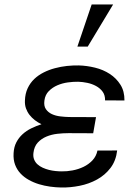

<svg xmlns="http://www.w3.org/2000/svg" viewBox="-20 -831 627 861"><path d="M287.6 -233.9Q263.7 -233.9 237.3 -231Q210.9 -228 188.2 -218.5Q165.5 -209 149.4 -191.7Q133.3 -174.3 129.9 -145Q127.9 -128.4 133.1 -115.7Q138.2 -103 148.2 -94Q158.2 -85 171.6 -78.9Q185.1 -72.8 199.7 -69.1Q214.4 -65.4 229.2 -64Q244.1 -62.5 256.3 -62.5Q279.8 -62 305.7 -66.9Q331.5 -71.8 354.5 -82.8Q377.4 -93.8 394.5 -111.8Q411.6 -129.9 417 -155.8L505.4 -156.2Q500 -109.9 475.6 -77.9Q451.2 -45.9 415.3 -26.1Q379.4 -6.3 336.9 2.2Q294.4 10.7 253.4 9.8Q230 9.3 204.6 5.9Q179.2 2.4 155 -4.9Q130.9 -12.2 109.4 -24.2Q87.9 -36.1 72 -53Q56.2 -69.8 47.6 -92.5Q39.1 -115.2 41 -144.5Q42.5 -171.9 53.2 -192.6Q64 -213.4 81.1 -229Q98.1 -244.6 120.1 -255.4Q142.1 -266.1 166 -273.9Q149.9 -281.7 136.2 -292.2Q122.6 -302.7 112.3 -315.9Q102.1 -329.1 96.4 -345.2Q90.8 -361.3 91.8 -380.4Q92.8 -411.1 104 -435.1Q115.2 -459 133.5 -476.6Q151.9 -494.1 175.8 -506.1Q199.7 -518.1 226.1 -525.1Q252.4 -532.2 280 -535.2Q307.6 -538.1 333.5 -537.6Q369.6 -536.6 406.2 -527.6Q442.9 -518.6 472.2 -499.5Q501.5 -480.5 520 -451.2Q538.6 -421.9 538.1 -380.4L451.2 -380.9Q451.7 -404.3 440.2 -419.9Q428.7 -435.5 410.6 -445.3Q392.6 -455.1 371.3 -459.5Q350.1 -463.9 330.6 -464.4Q309.1 -464.8 284.2 -461.4Q259.3 -458 237.3 -448.5Q215.3 -439 199 -422.6Q182.6 -406.2 179.2 -380.4Q175.8 -356 185.8 -341.6Q195.8 -327.1 212.6 -319.3Q229.5 -311.5 250.2 -309.1Q271 -306.6 289.6 -306.2L410.6 -305.7L397.9 -233.4ZM391.1 -811H487.3L373.5 -622.1H327.1Z"/></svg>

Font: Roboto Mono
Style: Italic
Weight: 400
Designer: Google
Version: Version 2.000985; 2015; ttfautohint (v1.3)